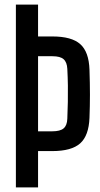

<svg xmlns="http://www.w3.org/2000/svg" viewBox="-20 -820 439 840"><path d="M49.5 0V-800H146.5V-660.5H209.5Q293.5 -660.5 331.2 -626.8Q369 -593 371.5 -515Q373.5 -454.5 373.5 -405.8Q373.5 -357 371.5 -304.5Q368.5 -226.5 330.8 -192.8Q293 -159 208.5 -159H146.5V0ZM146.5 -245.5H208.5Q243.5 -245.5 258.5 -258.5Q273.5 -271.5 274.5 -300.5Q276 -338.5 276.8 -374.2Q277.5 -410 277 -445.5Q276.5 -481 274.5 -519Q273 -548 258.2 -561Q243.5 -574 209.5 -574H146.5Z"/></svg>

Font: Big Shoulders Text Thin SemiBold
Style: Regular
Weight: 600
Version: Version 2.002